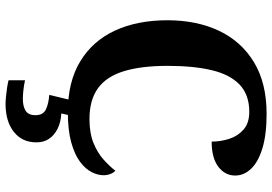

<svg xmlns="http://www.w3.org/2000/svg" viewBox="-168 -596 1004 709"><g transform="rotate(90 334.5 -242.0)"><path d="M394.1 10Q282.3 10 206.8 -36Q131.2 -82 93.2 -164.5Q55.3 -247 55.3 -358Q55.3 -466 94.4 -548.5Q133.5 -631 210.5 -677.5Q287.5 -724 400.6 -724Q477.3 -724 527.8 -708.6Q578.3 -693.3 603.5 -666.9Q628.7 -640.5 628.7 -607.9Q628.7 -570.7 596.5 -545.9Q564.2 -521.1 503.4 -521.1Q503.4 -553.9 493.3 -585.7Q483.2 -617.5 459.1 -638.7Q435.1 -660 393.4 -660Q330.6 -660 293.3 -624.6Q256 -589.3 239.8 -521.9Q223.7 -454.5 223.7 -358Q223.7 -262 243.2 -197.6Q262.6 -133.2 306 -101.5Q349.4 -69.9 420.1 -69.9Q472 -69.9 508 -84.5Q544 -99.1 569 -121.3Q593.9 -143.4 610.9 -165.4Q618.4 -159.2 623 -147.1Q627.6 -135 627.6 -122.3Q627.6 -101 616.1 -78Q604.5 -55 577.9 -35Q551.4 -15.1 506.2 -2.5Q461.1 10 394.1 10ZM364.4 240Q354.4 240 338.3 238.5Q322.3 237 305.6 234.5Q288.9 232 276.9 229V168.1Q294.9 172.1 313.4 174.1Q331.9 176.1 344.9 176.1Q373.9 176.1 389.9 165.6Q405.9 155 405.9 130Q405.9 101 384.4 90.9Q362.9 80.9 330.9 78.6L351.9 -9H409.4L399.4 34Q432.4 36 456.2 48Q480 60 493.1 79.5Q506.2 99 506.2 126Q506.2 179 467.3 209.5Q428.4 240 364.4 240Z"/></g></svg>

Font: Noto Serif Telugu
Style: Regular
Weight: 400
Designer: Jelle Bosma - Monotype Design Team
Foundry: Monotype Imaging Inc.
Version: Version 2.003